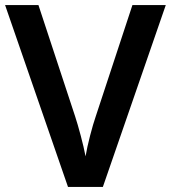

<svg xmlns="http://www.w3.org/2000/svg" viewBox="-20 -734 671 754"><path d="M631 -714H500L356 -277C343 -240 323 -164 316 -120C308 -164 287 -241 275 -277L131 -714H0L247 0H384Z"/></svg>

Font: Noto Sans Telugu SemiBold
Style: Regular
Weight: 600
Designer: Jelle Bosma - Monotype Design Team
Foundry: Monotype Imaging Inc.
Version: Version 2.005